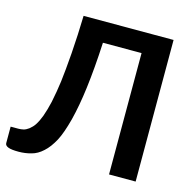

<svg xmlns="http://www.w3.org/2000/svg" viewBox="-108 -832 959 947"><g transform="rotate(15 371.0 -358.0)"><path d="M663.6 -723.1V0H527.8V-619.6H330.6Q324.2 -488.8 311 -384.3Q299.3 -291 280.3 -215.3Q260.7 -141.1 240.2 -102.1Q216.8 -58.6 189.9 -34.7Q162.6 -9.3 131.8 -1.5Q101.1 7.3 66.9 7.3Q30.8 7.3 14.6 1Q-2 -5.4 -2 -18.1V-102.1H36.6Q49.8 -102.1 63 -105Q75.2 -107.9 89.4 -118.2Q105.5 -130.9 115.7 -146Q129.4 -167 140.1 -195.8Q152.8 -231.4 162.1 -272.5Q173.8 -329.1 180.7 -381.8Q187.5 -436 194.8 -530.3Q201.7 -626 204.1 -723.1Z"/></g></svg>

Font: Lato-SemiBold
Style: Bold
Weight: 500
Designer: Lukasz Dziedzic with Adam Twardoch and Botio Nikoltchev
Foundry: tyPoland Lukasz Dziedzic
Version: ""